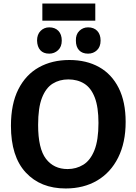

<svg xmlns="http://www.w3.org/2000/svg" viewBox="-20 -1056 772 1088"><path d="M352 12Q210 12 126 -78.5Q42 -169 42 -343Q42 -467 84 -550Q126 -633 200.5 -674.5Q275 -716 373 -716Q470 -716 541.5 -676Q613 -636 652.5 -557.5Q692 -479 692 -365Q692 -248 649.5 -163Q607 -78 530.5 -33Q454 12 352 12ZM363 -98Q412 -98 452 -122.5Q492 -147 515 -204.5Q538 -262 538 -359Q538 -449 517 -503.5Q496 -558 457.5 -582Q419 -606 367 -606Q317 -606 278.5 -582Q240 -558 218 -502Q196 -446 196 -348Q196 -214 240.5 -156Q285 -98 363 -98ZM479 -752Q446 -752 428 -771.5Q410 -791 410 -826Q409 -861 429.5 -881Q450 -901 479 -901Q512 -901 531 -881Q550 -861 550 -826Q550 -791 529.5 -771.5Q509 -752 479 -752ZM259 -752Q226 -752 208.5 -771.5Q191 -791 190 -826Q190 -861 210 -881Q230 -901 259 -901Q292 -901 311 -881Q330 -861 330 -826Q330 -791 309 -771.5Q288 -752 259 -752ZM520 -1036V-939H220V-1036Z"/></svg>

Font: Bitter
Style: Bold
Weight: 700
Designer: Sol Matas, and Bitter project Authors
Foundry: Sol Matas
Version: Version 2.001